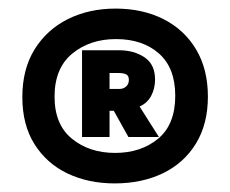

<svg xmlns="http://www.w3.org/2000/svg" viewBox="-20 -756 536 447"><path d="M247 -329Q186 -329 137.5 -352Q89 -375 60.5 -420Q32 -465 32 -530Q32 -595 60.5 -641Q89 -687 138 -711.5Q187 -736 249 -736Q312 -736 360.5 -711.5Q409 -687 436.5 -641Q464 -595 464 -531Q464 -467 436 -421.5Q408 -376 359 -352.5Q310 -329 247 -329ZM248 -400Q308 -400 348 -433Q388 -466 388 -533Q388 -598 350 -631.5Q312 -665 250 -665Q189 -665 148 -631Q107 -597 107 -531Q107 -466 147.5 -433Q188 -400 248 -400ZM171 -437V-639H257Q292 -639 316.5 -622.5Q341 -606 341 -571Q341 -550 332 -533Q323 -516 305 -508L350 -437H279L245 -498H235V-437ZM235 -549H259Q267 -549 273.5 -554.5Q280 -560 280 -570Q280 -580 273.5 -583Q267 -586 256 -586H235Z"/></svg>

Font: Onest Black
Style: Regular
Weight: 900
Designer: Dmitri Voloshin, Andrey Kudryavtsev
Foundry: Dmitri Voloshin, Andrey Kudryavtsev
Version: Version 1.000;gftools[0.9.33]